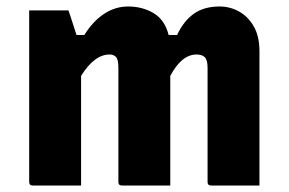

<svg xmlns="http://www.w3.org/2000/svg" viewBox="-20 -572 890 592"><path d="M230 0H81Q70 0 70 -11V-540H191Q191 -540 199.5 -515Q208 -490 216 -464H240Q266 -506 300.5 -529Q335 -552 375 -552Q419 -552 453.5 -531.5Q488 -511 500 -464H526Q546 -507 577.5 -529.5Q609 -552 657 -552Q689 -552 717 -536.5Q745 -521 762.5 -490.5Q780 -460 780 -414V0H631Q620 0 620 -11V-363Q620 -387 611.5 -395.5Q603 -404 586 -404Q540 -404 505 -338V0H356Q345 0 345 -11V-363Q345 -389 337.5 -396.5Q330 -404 318 -404Q271 -404 230 -338Z"/></svg>

Font: Recursive Sn Lnr St XBd
Style: Regular
Weight: 800
Version: Version 1.079;hotconv 1.0.112;makeotfexe 2.5.65598; ttfautoh